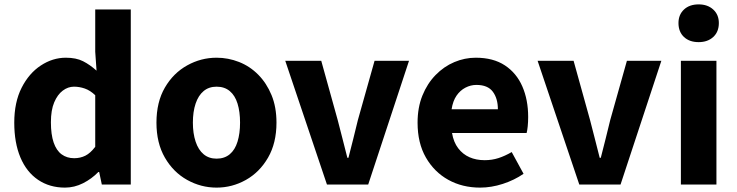

<svg xmlns="http://www.w3.org/2000/svg" viewBox="-20 -841 3360 875"><path d="M276 14Q206 14 153.5 -21.5Q101 -57 73 -123.5Q45 -190 45 -282Q45 -375 78.5 -441Q112 -507 166 -542.5Q220 -578 280 -578Q327 -578 358.5 -562Q390 -546 420 -519L414 -605V-798H576V0H444L432 -57H428Q398 -26 358.5 -6Q319 14 276 14ZM318 -120Q346 -120 369 -131.5Q392 -143 414 -172V-407Q391 -429 366.5 -437.5Q342 -446 317 -446Q290 -446 266 -428Q242 -410 227 -374.5Q212 -339 212 -284Q212 -228 224.5 -191.5Q237 -155 261 -137.5Q285 -120 318 -120Z M967 14Q896 14 833 -21Q770 -56 731.5 -122.5Q693 -189 693 -282Q693 -376 731.5 -442Q770 -508 833 -543Q896 -578 967 -578Q1020 -578 1069.5 -558.5Q1119 -539 1157 -500.5Q1195 -462 1217.5 -407.5Q1240 -353 1240 -282Q1240 -189 1201.5 -122.5Q1163 -56 1100.5 -21Q1038 14 967 14ZM967 -118Q1003 -118 1027 -138Q1051 -158 1062.5 -195.5Q1074 -233 1074 -282Q1074 -332 1062.5 -369Q1051 -406 1027 -426Q1003 -446 967 -446Q932 -446 908 -426Q884 -406 871.5 -369Q859 -332 859 -282Q859 -233 871.5 -195.5Q884 -158 908 -138Q932 -118 967 -118Z M1470 0 1280 -564H1444L1519 -294Q1530 -252 1541 -208.5Q1552 -165 1563 -122H1568Q1579 -165 1590 -208.5Q1601 -252 1611 -294L1687 -564H1844L1658 0Z M2168 14Q2087 14 2023 -21.5Q1959 -57 1921 -123Q1883 -189 1883 -282Q1883 -351 1905 -405.5Q1927 -460 1965 -499Q2003 -538 2050.5 -558Q2098 -578 2148 -578Q2228 -578 2281 -543Q2334 -508 2360.5 -447Q2387 -386 2387 -308Q2387 -285 2385 -265.5Q2383 -246 2380 -235H2040Q2047 -193 2068 -165.5Q2089 -138 2119.5 -124.5Q2150 -111 2189 -111Q2222 -111 2251.5 -120.5Q2281 -130 2312 -148L2366 -49Q2324 -20 2271.5 -3Q2219 14 2168 14ZM2038 -343H2249Q2249 -392 2226 -423Q2203 -454 2151 -454Q2125 -454 2101 -441.5Q2077 -429 2060.5 -405Q2044 -381 2038 -343Z M2620 0 2430 -564H2594L2669 -294Q2680 -252 2691 -208.5Q2702 -165 2713 -122H2718Q2729 -165 2740 -208.5Q2751 -252 2761 -294L2837 -564H2994L2808 0Z M3083 0V-564H3245V0ZM3164 -649Q3122 -649 3097 -672.5Q3072 -696 3072 -736Q3072 -774 3097 -797.5Q3122 -821 3164 -821Q3205 -821 3230.5 -797.5Q3256 -774 3256 -736Q3256 -696 3230.5 -672.5Q3205 -649 3164 -649Z"/></svg>

Font: Noto Sans SC Thin ExtraBold
Style: Regular
Weight: 800
Version: Version 2.004-H2;hotconv 1.0.118;makeotfexe 2.5.65603